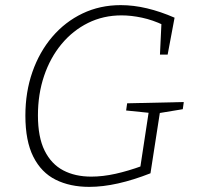

<svg xmlns="http://www.w3.org/2000/svg" viewBox="-20 -722 769 749"><path d="M328 7Q253 7 197 -21Q141 -49 110 -110.5Q79 -172 79 -271Q79 -363 106.5 -441.5Q134 -520 184 -578.5Q234 -637 302 -669.5Q370 -702 451 -702Q501 -702 553.5 -689.5Q606 -677 661 -653L634 -509H604L610 -636L618 -624Q576 -644 534 -653Q492 -662 454 -662Q383 -662 323.5 -632.5Q264 -603 220 -550Q176 -497 152 -426Q128 -355 128 -272Q128 -187 154 -134.5Q180 -82 226.5 -57.5Q273 -33 336 -33Q381 -33 430.5 -44Q480 -55 535 -75L526 -61L561 -291L570 -281L472 -291L476 -319L697 -324L693 -296L596 -280L605 -291L567 -46Q501 -20 441 -6.5Q381 7 328 7Z"/></svg>

Font: Bitter Thin Light
Style: Italic
Weight: 300
Italic angle: -9°
Version: Version 2.002